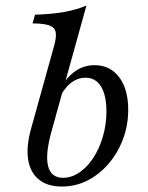

<svg xmlns="http://www.w3.org/2000/svg" viewBox="-20 -661 533 692"><path d="M202.9 11.3Q151 11.3 119.9 -14.1Q88.8 -39.4 81.4 -86.4Q74 -133.3 92.5 -199L175.1 -496.1Q184 -527.7 180.7 -544.9Q177.4 -562.2 157.6 -569.4Q137.8 -576.6 97.3 -576.6L106.2 -608.1Q164.5 -609.7 210.4 -617.7Q256.2 -625.7 291.5 -641.1L166 -188.8Q142.4 -104.1 153.4 -62.1Q164.3 -20.2 206.9 -20.2Q238.1 -20.2 266.4 -39.6Q294.8 -59 316.4 -92.1Q338 -125.2 350.8 -168.7Q363.6 -212.2 363.6 -258.9Q363.6 -317.4 344.1 -349.2Q324.5 -380.9 288.6 -380.9Q258 -380.9 232.9 -359.9Q207.9 -338.8 190.7 -300.6L191.4 -327.2Q212.5 -374.6 245.7 -400.4Q278.8 -426.1 320.8 -426.1Q376.6 -426.1 409.4 -382.9Q442.1 -339.8 442.1 -265.6Q442.1 -209.1 423.1 -159.1Q404.2 -109 371.2 -70.7Q338.2 -32.3 295.3 -10.5Q252.4 11.3 202.9 11.3Z"/></svg>

Font: Playfair 5pt SemiExpanded Light 12pt
Style: Italic
Weight: 300
Italic angle: -15.6°
Version: Version 2.000;gftools[0.9.28]